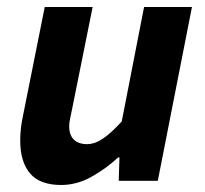

<svg xmlns="http://www.w3.org/2000/svg" viewBox="-20 -516 584 548"><path d="M154.8 12Q93.8 12 65.8 -21Q37.7 -54 37.7 -115.4Q37.7 -132.4 39.7 -150Q41.7 -167.6 45.7 -186L107.7 -496H244.4L185.5 -203.4Q182.5 -188.6 180 -177.2Q177.5 -165.8 177.5 -155.9Q177.5 -130.5 190.8 -117.6Q204 -104.6 228.3 -104.6Q250.5 -104.6 274.1 -120.6Q297.8 -136.6 327.5 -169.4L391.2 -496H527.9L430.4 0H318.8L321 -66.6H317Q283.8 -35.3 241.6 -11.7Q199.4 12 154.8 12Z"/></svg>

Font: Source Sans 3
Style: Italic
Weight: 200
Italic angle: -11°
Designer: Paul D. Hunt
Foundry: Adobe
Version: Version 3.046;hotconv 1.0.118;makeotfexe 2.5.65603